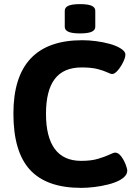

<svg xmlns="http://www.w3.org/2000/svg" viewBox="-20 -903 659 931"><path d="M374 8Q206 8 125.5 -79.5Q45 -167 45 -352Q45 -708 379 -708Q411 -708 445.5 -703.5Q480 -699 511 -690.5Q542 -682 562 -670Q588 -655 588 -638Q588 -624 577 -601.5Q566 -579 551 -561.5Q536 -544 523 -544Q517 -544 500.5 -552Q484 -560 454 -568Q424 -576 376 -576Q288 -576 245.5 -520Q203 -464 203 -351Q203 -239 245.5 -181Q288 -123 374 -123Q422 -123 455.5 -133Q489 -143 510 -153Q531 -163 538 -163Q554 -163 567.5 -145Q581 -127 589 -106Q597 -85 597 -76Q597 -62 587.5 -50.5Q578 -39 562 -30Q538 -17 504.5 -8.5Q471 0 436.5 4Q402 8 374 8ZM368 -741Q329 -741 311.5 -749Q294 -757 294 -773V-851Q294 -867 311.5 -875Q329 -883 368 -883Q407 -883 424.5 -875Q442 -867 442 -851V-773Q442 -757 424.5 -749Q407 -741 368 -741Z"/></svg>

Font: Asap
Style: Regular
Weight: 400
Designer: Pablo Cosgaya
Foundry: Omnibus-Type
Version: Version 3.001